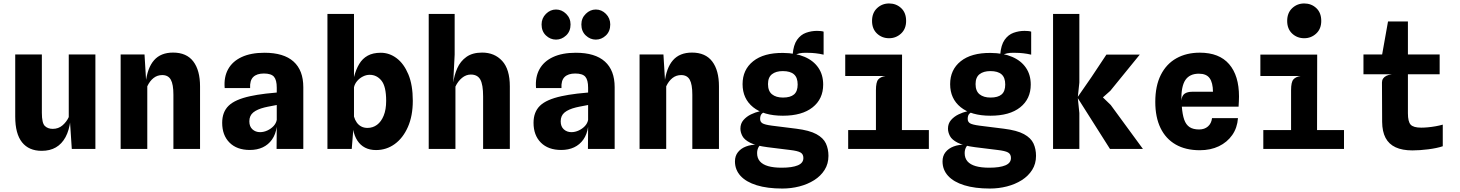

<svg xmlns="http://www.w3.org/2000/svg" viewBox="-20 -861 8440 1110"><path d="M221 11Q147 11 107.5 -38.2Q68 -87.5 68 -187V-546H222V-209Q222 -149.5 239.2 -132.8Q256.5 -116 285 -116Q317.5 -116 341 -136Q364.5 -156 377.5 -184V-546H531.5V0H395L381.5 -206L387 -164.5Q380 -107.5 358.8 -68.2Q337.5 -29 303.2 -9Q269 11 221 11Z M677.5 0V-546H815.5L828 -340L822 -381.5Q832 -469 870.8 -513Q909.5 -557 980.5 -557Q1058.5 -557 1097.5 -505.8Q1136.5 -454.5 1136.5 -361.5V0H982.5V-313.5Q982.5 -373.5 967.5 -400.2Q952.5 -427 918 -427Q889.5 -427 867.8 -410Q846 -393 831.5 -362V0Z M1424.5 6Q1349.5 6 1307 -36.5Q1264.5 -79 1264.5 -151Q1264.5 -213.5 1301.8 -249.8Q1339 -286 1426.5 -305Q1445.5 -309 1467.5 -312.8Q1489.5 -316.5 1517.2 -319.8Q1545 -323 1580 -326V-354Q1580 -398.5 1564 -417.2Q1548 -436 1505.5 -436Q1464.5 -436 1444 -415.8Q1423.5 -395.5 1426 -352H1279Q1273.5 -415 1298.8 -460.8Q1324 -506.5 1377.2 -531.2Q1430.5 -556 1509 -556Q1620.5 -556 1677 -505.2Q1733.5 -454.5 1733.5 -357V0H1579L1580 -127.5Q1573.5 -84 1552.5 -54.2Q1531.5 -24.5 1499 -9.2Q1466.5 6 1424.5 6ZM1483.5 -97Q1505 -97 1526 -106.8Q1547 -116.5 1561.8 -132.5Q1576.5 -148.5 1580 -168V-254Q1567.5 -251.5 1554 -249Q1540.5 -246.5 1529 -244.2Q1517.5 -242 1510 -240Q1467 -229.5 1444.2 -211Q1421.5 -192.5 1421.5 -159.5Q1421.5 -129.5 1439.5 -113.2Q1457.5 -97 1483.5 -97Z M2154 6.5Q2117.5 6.5 2090.5 -7.5Q2063.5 -21.5 2046.2 -48Q2029 -74.5 2021.5 -111.5L2004 -157.5L2026.5 -187Q2032 -167.5 2042.5 -152.8Q2053 -138 2068.5 -129.8Q2084 -121.5 2104.5 -121.5Q2135.5 -121.5 2159.8 -139.5Q2184 -157.5 2198.2 -192.5Q2212.5 -227.5 2212.5 -278Q2212.5 -361.5 2185.2 -395Q2158 -428.5 2117 -428.5Q2097 -428.5 2077.5 -418.5Q2058 -408.5 2044.2 -392Q2030.5 -375.5 2026.5 -356.5L2021 -378.5L2026.5 -415.5Q2038 -460 2056.8 -491.2Q2075.5 -522.5 2105.8 -539.2Q2136 -556 2181.5 -556Q2231 -556 2273 -524.5Q2315 -493 2340.8 -431.2Q2366.5 -369.5 2366.5 -278.5Q2366.5 -191 2338.2 -127Q2310 -63 2262 -28.2Q2214 6.5 2154 6.5ZM1873 0V-780.5H2026.5V-508V-157L2022.5 -129.5L2021 -93.5L2013.5 0Z M2458.5 0V-780.5H2608.5V-545.5L2600.5 -390L2605 -346L2600 -381.5Q2606 -426.5 2623.8 -466.8Q2641.5 -507 2676.5 -532Q2711.5 -557 2767.5 -557Q2839 -557 2883.2 -508.8Q2927.5 -460.5 2927.5 -361.5V0H2773V-303.5Q2773 -372 2756.8 -401Q2740.5 -430 2702 -430Q2674.5 -430 2651 -410.8Q2627.5 -391.5 2613 -360.5V0Z M3224.5 6Q3149.5 6 3107 -36.5Q3064.5 -79 3064.5 -151Q3064.5 -213.5 3101.8 -249.8Q3139 -286 3226.5 -305Q3245.5 -309 3267.5 -312.8Q3289.5 -316.5 3317.2 -319.8Q3345 -323 3380 -326V-354Q3380 -398.5 3364 -417.2Q3348 -436 3305.5 -436Q3264.5 -436 3244 -415.8Q3223.5 -395.5 3226 -352H3079Q3073.5 -415 3098.8 -460.8Q3124 -506.5 3177.2 -531.2Q3230.5 -556 3309 -556Q3420.5 -556 3477 -505.2Q3533.5 -454.5 3533.5 -357V0H3379L3380 -127.5Q3373.5 -84 3352.5 -54.2Q3331.5 -24.5 3299 -9.2Q3266.5 6 3224.5 6ZM3283.5 -97Q3305 -97 3326 -106.8Q3347 -116.5 3361.8 -132.5Q3376.5 -148.5 3380 -168V-254Q3367.5 -251.5 3354 -249Q3340.5 -246.5 3329 -244.2Q3317.5 -242 3310 -240Q3267 -229.5 3244.2 -211Q3221.5 -192.5 3221.5 -159.5Q3221.5 -129.5 3239.5 -113.2Q3257.5 -97 3283.5 -97ZM3194.5 -632Q3161.5 -632 3136.2 -656Q3111 -680 3111 -719.5Q3111 -755.5 3136.2 -780.8Q3161.5 -806 3194.5 -806Q3227.5 -806 3253 -781Q3278.5 -756 3278.5 -719.5Q3278.5 -680 3252.8 -656Q3227 -632 3194.5 -632ZM3424.5 -632Q3392 -632 3366.5 -656Q3341 -680 3341 -719.5Q3341 -756 3366.5 -781Q3392 -806 3424.5 -806Q3458 -806 3483 -780.8Q3508 -755.5 3508 -719.5Q3508 -680 3482.8 -656Q3457.5 -632 3424.5 -632Z M3677.5 0V-546H3815.5L3828 -340L3822 -381.5Q3832 -469 3870.8 -513Q3909.5 -557 3980.5 -557Q4058.5 -557 4097.5 -505.8Q4136.5 -454.5 4136.5 -361.5V0H3982.5V-313.5Q3982.5 -373.5 3967.5 -400.2Q3952.5 -427 3918 -427Q3889.5 -427 3867.8 -410Q3846 -393 3831.5 -362V0Z M4503 229Q4416 229 4354.8 210Q4293.5 191 4261.2 155.8Q4229 120.5 4229 72Q4229 40.5 4246.2 18.8Q4263.5 -3 4293 -14.2Q4322.5 -25.5 4359 -24.5L4379.5 -27Q4372.5 -21 4367.5 -13.8Q4362.5 -6.5 4359.8 3Q4357 12.5 4357 24Q4357 53 4373.2 71.8Q4389.5 90.5 4421 99.5Q4452.5 108.5 4499 108.5Q4560 108.5 4592.5 94.8Q4625 81 4624.5 52Q4624.5 30 4607.8 20.5Q4591 11 4547 6L4417.5 -10Q4350.5 -18.5 4316.8 -35.8Q4283 -53 4271.8 -74.8Q4260.5 -96.5 4260.5 -117.5Q4260.5 -146.5 4278 -166.8Q4295.5 -187 4321.2 -199.5Q4347 -212 4371.8 -217.5Q4396.5 -223 4411 -221.5Q4397 -214.5 4385.8 -205Q4374.5 -195.5 4374.5 -173.5Q4374.5 -156.5 4388 -148.2Q4401.5 -140 4443 -134.5L4583 -117Q4659.5 -107.5 4699.8 -85.5Q4740 -63.5 4754.8 -31.5Q4769.5 0.5 4769.5 40Q4769.5 86 4747.2 121.2Q4725 156.5 4687 180.5Q4649 204.5 4601.2 216.8Q4553.5 229 4503 229ZM4506 -192Q4395 -192 4334 -241.2Q4273 -290.5 4273 -374.5Q4273 -458 4334.2 -507Q4395.5 -556 4507 -555Q4580 -554.5 4631.8 -532.2Q4683.5 -510 4711.2 -469.2Q4739 -428.5 4739 -372Q4739 -289 4678 -240.5Q4617 -192 4506 -192ZM4506.5 -297Q4549.5 -297 4570.5 -315Q4591.5 -333 4591.5 -372.5Q4591.5 -412.5 4570.2 -431.2Q4549 -450 4505.5 -450Q4466 -450 4443 -432Q4420 -414 4420 -375Q4420 -334.5 4443.2 -315.8Q4466.5 -297 4506.5 -297ZM4569.5 -539.5 4562.5 -544.5Q4567 -601 4588 -630.8Q4609 -660.5 4639.8 -671.5Q4670.5 -682.5 4703 -682.5Q4713 -682.5 4724.2 -681.5Q4735.5 -680.5 4741.5 -678V-545Q4718.5 -550.5 4695.8 -553Q4673 -555.5 4657 -555.5Q4649.5 -555.5 4634.8 -555.8Q4620 -556 4602.8 -552.8Q4585.5 -549.5 4569.5 -539.5Z M5044 -15V-339.5Q5044 -386.5 5057.5 -401.8Q5071 -417 5098.5 -421.5L5044 -460.5V-487.5L5195 -545.5L5194 -15ZM4883.5 0V-109H5350V0ZM4866.5 -421.5V-545.5H5195L5172.5 -421.5ZM5120 -640Q5079 -640 5050.2 -667Q5021.5 -694 5021.5 -740Q5021.5 -786.5 5050.5 -813.8Q5079.5 -841 5120 -841Q5161 -841 5189.8 -814.2Q5218.5 -787.5 5218.5 -740Q5218.5 -694 5189.2 -667Q5160 -640 5120 -640Z M5703 229Q5616 229 5554.8 210Q5493.5 191 5461.2 155.8Q5429 120.5 5429 72Q5429 40.5 5446.2 18.8Q5463.5 -3 5493 -14.2Q5522.5 -25.5 5559 -24.5L5579.5 -27Q5572.5 -21 5567.5 -13.8Q5562.5 -6.5 5559.8 3Q5557 12.5 5557 24Q5557 53 5573.2 71.8Q5589.5 90.5 5621 99.5Q5652.5 108.5 5699 108.5Q5760 108.5 5792.5 94.8Q5825 81 5824.5 52Q5824.5 30 5807.8 20.5Q5791 11 5747 6L5617.5 -10Q5550.5 -18.5 5516.8 -35.8Q5483 -53 5471.8 -74.8Q5460.5 -96.5 5460.5 -117.5Q5460.5 -146.5 5478 -166.8Q5495.5 -187 5521.2 -199.5Q5547 -212 5571.8 -217.5Q5596.5 -223 5611 -221.5Q5597 -214.5 5585.8 -205Q5574.5 -195.5 5574.5 -173.5Q5574.5 -156.5 5588 -148.2Q5601.5 -140 5643 -134.5L5783 -117Q5859.5 -107.5 5899.8 -85.5Q5940 -63.5 5954.8 -31.5Q5969.5 0.5 5969.5 40Q5969.5 86 5947.2 121.2Q5925 156.5 5887 180.5Q5849 204.5 5801.2 216.8Q5753.5 229 5703 229ZM5706 -192Q5595 -192 5534 -241.2Q5473 -290.5 5473 -374.5Q5473 -458 5534.2 -507Q5595.5 -556 5707 -555Q5780 -554.5 5831.8 -532.2Q5883.5 -510 5911.2 -469.2Q5939 -428.5 5939 -372Q5939 -289 5878 -240.5Q5817 -192 5706 -192ZM5706.5 -297Q5749.5 -297 5770.5 -315Q5791.5 -333 5791.5 -372.5Q5791.5 -412.5 5770.2 -431.2Q5749 -450 5705.5 -450Q5666 -450 5643 -432Q5620 -414 5620 -375Q5620 -334.5 5643.2 -315.8Q5666.5 -297 5706.5 -297ZM5769.5 -539.5 5762.5 -544.5Q5767 -601 5788 -630.8Q5809 -660.5 5839.8 -671.5Q5870.5 -682.5 5903 -682.5Q5913 -682.5 5924.2 -681.5Q5935.5 -680.5 5941.5 -678V-545Q5918.5 -550.5 5895.8 -553Q5873 -555.5 5857 -555.5Q5849.5 -555.5 5834.8 -555.8Q5820 -556 5802.8 -552.8Q5785.5 -549.5 5769.5 -539.5Z M6397 0 6208.5 -297.5 6337 -316.5 6401.5 -254 6587.5 0ZM6068 0V-780.5H6220V-383.5L6211 -299V-295L6220 -207.5V0ZM6337 -281 6208.5 -297.5 6289.5 -414.5 6376.5 -545.5H6569.5L6399 -336Z M6916.5 7.5Q6834.5 7.5 6777 -25.5Q6719.5 -58.5 6689.2 -121Q6659 -183.5 6659 -272Q6659 -364.5 6691 -428Q6723 -491.5 6781 -524Q6839 -556.5 6916.5 -556.5Q7028.5 -556.5 7085.8 -490.2Q7143 -424 7143 -303Q7143 -289.5 7142.2 -275Q7141.5 -260.5 7140.5 -244.5H6812.5Q6816 -198.5 6826.2 -169.2Q6836.5 -140 6857.2 -126.2Q6878 -112.5 6912.5 -112.5Q6943.5 -112.5 6963.5 -130Q6983.5 -147.5 6987 -178H7137Q7133 -122 7103.8 -80.2Q7074.5 -38.5 7026.5 -15.5Q6978.5 7.5 6916.5 7.5ZM6809.5 -280.5Q6813.5 -310 6829.8 -320.2Q6846 -330.5 6871.5 -330.5H6992.5Q6992 -383 6973.2 -409Q6954.5 -435 6911 -435Q6858 -435 6833.2 -398.8Q6808.5 -362.5 6809.5 -280.5Z M7444 -15V-339.5Q7444 -386.5 7457.5 -401.8Q7471 -417 7498.5 -421.5L7444 -460.5V-487.5L7595 -545.5L7594 -15ZM7283.5 0V-109H7750V0ZM7266.5 -421.5V-545.5H7595L7572.5 -421.5ZM7520 -640Q7479 -640 7450.2 -667Q7421.5 -694 7421.5 -740Q7421.5 -786.5 7450.5 -813.8Q7479.5 -841 7520 -841Q7561 -841 7589.8 -814.2Q7618.5 -787.5 7618.5 -740Q7618.5 -694 7589.2 -667Q7560 -640 7520 -640Z M8145.5 8.5Q8087 8.5 8048.2 -9.5Q8009.5 -27.5 7990.2 -64Q7971 -100.5 7970.5 -156.5L7969.5 -384.5Q7969.5 -397 7976 -406.8Q7982.5 -416.5 7995.2 -422.8Q8008 -429 8026 -431.5L7969.5 -524V-540.5L8004.5 -737H8119.5V-206Q8119.5 -158 8135.2 -140.5Q8151 -123 8196.5 -123Q8213.5 -123 8235.2 -125Q8257 -127 8279.5 -131Q8302 -135 8321 -140.5V-15.5Q8286.5 -4 8237 2.2Q8187.5 8.5 8145.5 8.5ZM7862.5 -431.5V-546H8303V-431.5Z"/></svg>

Font: Spline Sans Mono
Style: Regular
Weight: 400
Monospace: yes
Designer: Eben Sorkin, Mirko Velimirovic
Foundry: Sorkin Type
Version: Version 1.004